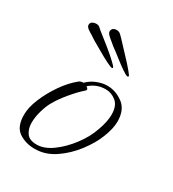

<svg xmlns="http://www.w3.org/2000/svg" viewBox="-104 -425 442 491"><g transform="rotate(30 117.5 -180.0)"><path d="M183 -275Q179 -275 166 -284Q153 -293 138.5 -304.5Q124 -316 114 -323Q107 -329 96 -338Q85 -347 86 -353V-354Q87 -360 92 -362.5Q97 -365 104 -364Q109 -363 112.5 -359.5Q116 -356 120 -352Q131 -340 149.5 -320.5Q168 -301 177 -290Q179 -287 182.5 -283Q186 -279 186 -277Q185 -275 183 -275ZM138 -274Q134 -274 120 -281Q106 -288 90 -297.5Q74 -307 63 -313Q56 -318 43.5 -325.5Q31 -333 31 -339V-340Q31 -346 36 -349Q41 -352 48 -352Q53 -352 57 -349Q61 -346 65 -342Q78 -332 99 -315Q120 -298 130 -288Q132 -286 136 -282Q140 -278 140 -276Q140 -274 138 -274ZM70 4Q43 4 23 -9.5Q3 -23 3 -58Q3 -80 14 -106.5Q25 -133 42.5 -158.5Q60 -184 81 -201Q86 -205 94 -205Q106 -217 121.5 -223Q137 -229 151 -229Q176 -229 197.5 -213Q219 -197 219 -162Q219 -142 208 -114Q198 -88 177 -60.5Q156 -33 128.5 -14.5Q101 4 70 4ZM69 -8Q91 -8 114.5 -25Q138 -42 158 -68.5Q178 -95 187 -122Q197 -149 197 -170Q197 -196 183 -207.5Q169 -219 152 -219Q125 -219 105 -201Q115 -195 107 -189Q93 -177 75.5 -156Q58 -135 48 -117Q41 -105 35.5 -86Q30 -67 30 -50Q30 -33 38.5 -20.5Q47 -8 69 -8Z"/></g></svg>

Font: Waterfall
Style: Regular
Weight: 400
Designer: Robert E. Leuschke
Foundry: Robert E. Leuschke
Version: Version 1.010; ttfautohint (v1.8.3)